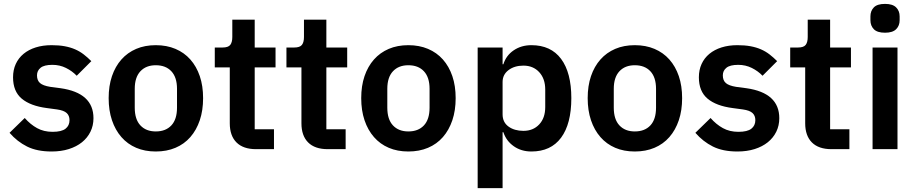

<svg xmlns="http://www.w3.org/2000/svg" viewBox="-20 -766 4703 986"><path d="M245 12Q170 12 119 -13.5Q68 -39 29 -84L107 -160Q136 -127 170.5 -108Q205 -89 250 -89Q296 -89 316.5 -105Q337 -121 337 -149Q337 -172 322.5 -185.5Q308 -199 273 -204L221 -211Q136 -222 91.5 -259.5Q47 -297 47 -369Q47 -407 61 -437.5Q75 -468 101 -489.5Q127 -511 163.5 -522.5Q200 -534 245 -534Q283 -534 312.5 -528.5Q342 -523 366 -512.5Q390 -502 410 -486.5Q430 -471 449 -452L374 -377Q351 -401 319 -417Q287 -433 249 -433Q207 -433 188.5 -418Q170 -403 170 -379Q170 -353 185.5 -339.5Q201 -326 238 -320L291 -313Q460 -289 460 -159Q460 -121 444.5 -89.5Q429 -58 401 -35.5Q373 -13 333.5 -0.5Q294 12 245 12Z M780 12Q724 12 679.5 -7Q635 -26 603.5 -62Q572 -98 555 -148.5Q538 -199 538 -262Q538 -325 555 -375Q572 -425 603.5 -460.5Q635 -496 679.5 -515Q724 -534 780 -534Q836 -534 881 -515Q926 -496 957.5 -460.5Q989 -425 1006 -375Q1023 -325 1023 -262Q1023 -199 1006 -148.5Q989 -98 957.5 -62Q926 -26 881 -7Q836 12 780 12ZM780 -91Q831 -91 860 -122Q889 -153 889 -213V-310Q889 -369 860 -400Q831 -431 780 -431Q730 -431 701 -400Q672 -369 672 -310V-213Q672 -153 701 -122Q730 -91 780 -91Z M1295 0Q1229 0 1194.5 -34.5Q1160 -69 1160 -133V-420H1083V-522H1123Q1152 -522 1162.5 -535.5Q1173 -549 1173 -576V-665H1288V-522H1395V-420H1288V-102H1387V0Z M1663 0Q1597 0 1562.5 -34.5Q1528 -69 1528 -133V-420H1451V-522H1491Q1520 -522 1530.5 -535.5Q1541 -549 1541 -576V-665H1656V-522H1763V-420H1656V-102H1755V0Z M2077 12Q2021 12 1976.5 -7Q1932 -26 1900.5 -62Q1869 -98 1852 -148.5Q1835 -199 1835 -262Q1835 -325 1852 -375Q1869 -425 1900.5 -460.5Q1932 -496 1976.5 -515Q2021 -534 2077 -534Q2133 -534 2178 -515Q2223 -496 2254.5 -460.5Q2286 -425 2303 -375Q2320 -325 2320 -262Q2320 -199 2303 -148.5Q2286 -98 2254.5 -62Q2223 -26 2178 -7Q2133 12 2077 12ZM2077 -91Q2128 -91 2157 -122Q2186 -153 2186 -213V-310Q2186 -369 2157 -400Q2128 -431 2077 -431Q2027 -431 1998 -400Q1969 -369 1969 -310V-213Q1969 -153 1998 -122Q2027 -91 2077 -91Z M2433 -522H2561V-436H2565Q2579 -481 2618 -507.5Q2657 -534 2709 -534Q2809 -534 2861.5 -463.5Q2914 -393 2914 -262Q2914 -130 2861.5 -59Q2809 12 2709 12Q2657 12 2618.5 -15Q2580 -42 2565 -87H2561V200H2433ZM2668 -94Q2718 -94 2749 -127Q2780 -160 2780 -216V-306Q2780 -362 2749 -395.5Q2718 -429 2668 -429Q2622 -429 2591.5 -406Q2561 -383 2561 -345V-179Q2561 -138 2591.5 -116Q2622 -94 2668 -94Z M3240 12Q3184 12 3139.5 -7Q3095 -26 3063.5 -62Q3032 -98 3015 -148.5Q2998 -199 2998 -262Q2998 -325 3015 -375Q3032 -425 3063.5 -460.5Q3095 -496 3139.5 -515Q3184 -534 3240 -534Q3296 -534 3341 -515Q3386 -496 3417.5 -460.5Q3449 -425 3466 -375Q3483 -325 3483 -262Q3483 -199 3466 -148.5Q3449 -98 3417.5 -62Q3386 -26 3341 -7Q3296 12 3240 12ZM3240 -91Q3291 -91 3320 -122Q3349 -153 3349 -213V-310Q3349 -369 3320 -400Q3291 -431 3240 -431Q3190 -431 3161 -400Q3132 -369 3132 -310V-213Q3132 -153 3161 -122Q3190 -91 3240 -91Z M3767 12Q3692 12 3641 -13.5Q3590 -39 3551 -84L3629 -160Q3658 -127 3692.5 -108Q3727 -89 3772 -89Q3818 -89 3838.5 -105Q3859 -121 3859 -149Q3859 -172 3844.5 -185.5Q3830 -199 3795 -204L3743 -211Q3658 -222 3613.5 -259.5Q3569 -297 3569 -369Q3569 -407 3583 -437.5Q3597 -468 3623 -489.5Q3649 -511 3685.5 -522.5Q3722 -534 3767 -534Q3805 -534 3834.5 -528.5Q3864 -523 3888 -512.5Q3912 -502 3932 -486.5Q3952 -471 3971 -452L3896 -377Q3873 -401 3841 -417Q3809 -433 3771 -433Q3729 -433 3710.5 -418Q3692 -403 3692 -379Q3692 -353 3707.5 -339.5Q3723 -326 3760 -320L3813 -313Q3982 -289 3982 -159Q3982 -121 3966.5 -89.5Q3951 -58 3923 -35.5Q3895 -13 3855.5 -0.5Q3816 12 3767 12Z M4250 0Q4184 0 4149.5 -34.5Q4115 -69 4115 -133V-420H4038V-522H4078Q4107 -522 4117.5 -535.5Q4128 -549 4128 -576V-665H4243V-522H4350V-420H4243V-102H4342V0Z M4525 -598Q4485 -598 4467.5 -616Q4450 -634 4450 -662V-682Q4450 -710 4467.5 -728Q4485 -746 4525 -746Q4564 -746 4582 -728Q4600 -710 4600 -682V-662Q4600 -634 4582 -616Q4564 -598 4525 -598ZM4461 -522H4589V0H4461Z"/></svg>

Font: IBM Plex Sans Hebrew SmBld
Style: Regular
Weight: 600
Designer: Mike Abbink, Paul van der Laan, Pieter van Rosmalen, Yanek Iontef
Foundry: Bold Monday
Version: Version 1.3